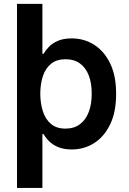

<svg xmlns="http://www.w3.org/2000/svg" viewBox="-20 -747 652 972"><path d="M66.1 -727.3H194.6V-436.1L152.3 -270.6L194.6 -105.8V204.5H66.1ZM142.8 -474.8H201Q210.6 -492.2 227.8 -510.1Q245 -528.1 273.1 -540.3Q301.1 -552.6 343 -552.6Q405.5 -552.6 456.5 -520.4Q507.5 -488.3 537.8 -425.6Q568.2 -362.9 567.8 -272Q568.2 -181.8 538.4 -119Q508.5 -56.1 457.7 -23.3Q407 9.6 343 9.6Q302.6 9.6 274.5 -2.3Q246.4 -14.2 228.7 -32Q210.9 -49.7 201 -67.8H142.8ZM444.2 -272.7Q444.6 -324.6 429.9 -363.8Q415.1 -403.1 385.5 -425.1Q355.8 -447.1 311.4 -447.1Q267 -447.1 238.8 -424.4Q210.6 -401.6 197.4 -362.4Q184.3 -323.2 183.9 -272.7Q184.3 -222.7 197.4 -182.5Q210.6 -142.4 238.6 -119.1Q266.7 -95.9 311.4 -95.9Q355.5 -95.9 384.9 -118.3Q414.4 -140.6 429.5 -180.6Q444.6 -220.5 444.2 -272.7Z"/></svg>

Font: InterMG SemiBold
Style: Regular
Weight: 600
Designer: Rasmus Andersson
Foundry: rsms
Version: Version 3.019;December 26, 2023;FontCreator 15.0.0.2955 64-b